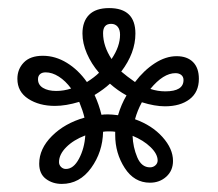

<svg xmlns="http://www.w3.org/2000/svg" viewBox="-20 -735 540 475"><path d="M331 -482Q320 -462 314 -440Q356 -425 382 -396Q408 -367 408 -337Q408 -313 391.5 -298Q375 -283 351 -283Q312 -283 288.5 -319.5Q265 -356 265 -401V-409Q260 -410 249 -410Q240 -410 235 -409Q234 -359 205.5 -319.5Q177 -280 133 -280Q110 -280 93.5 -292.5Q77 -305 77 -330Q77 -367 108.5 -398.5Q140 -430 189 -444Q185 -461 176 -483Q143 -473 116 -473Q77 -473 50 -490.5Q23 -508 23 -540Q23 -564 39 -580.5Q55 -597 86 -597Q117 -597 145.5 -579.5Q174 -562 195 -532Q214 -544 225 -555Q206 -577 195 -602.5Q184 -628 184 -652Q184 -682 200.5 -698.5Q217 -715 250 -715Q315 -715 315 -652Q315 -604 280 -558Q294 -546 314 -532Q336 -561 363 -578.5Q390 -596 417 -596Q443 -596 457.5 -581.5Q472 -567 472 -540Q472 -507 449 -489.5Q426 -472 388 -472Q363 -472 331 -482ZM235 -653Q235 -621 256 -589Q277 -620 277 -649Q277 -662 271 -669Q265 -676 255 -676Q235 -676 235 -653ZM156 -516Q142 -535 125.5 -545.5Q109 -556 93 -556Q84 -556 79 -551.5Q74 -547 74 -539Q74 -525 86.5 -517.5Q99 -510 119 -510Q138 -510 156 -516ZM352 -515Q370 -509 389 -509Q434 -509 434 -537Q434 -545 428.5 -549.5Q423 -554 414 -554Q384 -554 352 -515ZM293 -499Q271 -511 252 -528Q237 -514 214 -500Q225 -476 231 -451Q236 -452 247 -452Q256 -452 272 -450Q280 -477 293 -499ZM191 -400Q162 -389 144 -371Q126 -353 126 -334Q126 -327 131 -322Q136 -317 143 -317Q162 -317 175.5 -342.5Q189 -368 191 -400ZM308 -399Q309 -371 319.5 -346Q330 -321 351 -321Q359 -321 364.5 -326Q370 -331 370 -338Q370 -354 352.5 -371Q335 -388 308 -399Z"/></svg>

Font: Arima Madurai Black
Style: Regular
Weight: 900
Designer: Joana Correia and Natanael Gama
Foundry: NDISCOVER
Version: Version 1.019